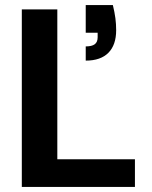

<svg xmlns="http://www.w3.org/2000/svg" viewBox="-20 -737 598 757"><path d="M66 0V-700H206V-109H512V0ZM318 -498V-554Q342 -554 353.5 -562.5Q365 -571 365 -590V-608H318V-717H425Q432 -688 435 -665Q438 -642 438 -618Q438 -560 407.5 -529Q377 -498 318 -498Z"/></svg>

Font: DM Sans 24pt ExtraBold
Style: Regular
Weight: 800
Designer: Colophon Foundry, Jonny Pinhorn
Foundry: Colophon Foundry
Version: Version 4.004;gftools[0.9.30]